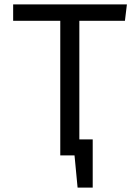

<svg xmlns="http://www.w3.org/2000/svg" viewBox="-20 -709 640 876"><path d="M342 -614V-73H403V147H334L320 0H255V-614H40V-689H559L550 -614Z"/></svg>

Font: FiraDG Mono
Style: Regular
Weight: 400
Designer: Carrois Corporate & Edenspiekermann AG
Foundry: Carrois Corporate GbR & Edenspiekermann AG
Version: Version 3.206